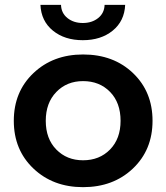

<svg xmlns="http://www.w3.org/2000/svg" viewBox="-20 -766 687 793"><path d="M323 7Q199 7 118 -70Q37 -147 37 -267Q37 -387 118 -464Q199 -541 323 -541Q449 -541 529.5 -464Q610 -387 610 -267Q610 -147 529 -70Q448 7 323 7ZM147 -746H232Q233 -712 258.5 -691.5Q284 -671 322 -671Q360 -671 385.5 -691.5Q411 -712 412 -746H497Q494 -679 445.5 -639.5Q397 -600 322 -600Q247 -600 198.5 -639.5Q150 -679 147 -746ZM323 -104Q391 -104 434.5 -148.5Q478 -193 478 -267Q478 -342 434.5 -386.5Q391 -431 323 -431Q256 -431 212.5 -386Q169 -341 169 -267Q169 -193 212.5 -148.5Q256 -104 323 -104Z"/></svg>

Font: Belfius21
Style: Bold
Weight: 700
Designer: Montserrat's base design by Julieta Ulanovsky, modified by Coast SPRL for Belfius Bank NV.
Foundry: Montserrat's base design by Julieta Ulanovsky, modified by Coast SPRL for Belfius Bank NV.
Version: Version 2.000;FEAKit 1.0